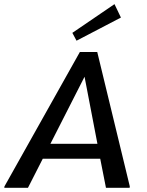

<svg xmlns="http://www.w3.org/2000/svg" viewBox="-58 -899 702 919"><path d="M520.8 -815 490 -879.2 288.3 -741.7 308.3 -704.2ZM562.5 0 563.3 -6.7 407.5 -650H324.2L-36.7 -6.7L-37.5 0H75.8L146.7 -139.2H421.7L449.2 0ZM408.3 -210.8H183.3L346.7 -531.7Z"/></svg>

Font: Boon Medium
Style: Italic
Weight: 500
Italic angle: -9°
Designer: Sungsit Sawaiwan
Foundry: FontUni
Version: Version 3.0